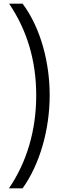

<svg xmlns="http://www.w3.org/2000/svg" viewBox="-20 -819 348 1055"><path d="M253 -296C253 -470 206 -663 104 -799H30C128 -654 179 -487 179 -295C179 -104 128 71 29 216H104C198 85 253 -106 253 -296Z"/></svg>

Font: Noto Sans Sinhala ExtraCondensed
Style: Regular
Weight: 400
Width: 2
Designer: Jelle Bosma - Monotype Design Team
Foundry: Monotype Imaging Inc.
Version: Version 2.006